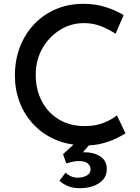

<svg xmlns="http://www.w3.org/2000/svg" viewBox="-20 -753 734 1005"><path d="M637 -55Q620 -44 588.5 -28.5Q557 -13 514.5 -2Q472 9 422 8Q337 7 270 -22Q203 -51 155.5 -101.5Q108 -152 83 -217.5Q58 -283 58 -357Q58 -439 84.5 -507.5Q111 -576 159 -626.5Q207 -677 272.5 -705Q338 -733 416 -733Q482 -733 536 -715Q590 -697 627 -674L585 -576Q556 -596 513.5 -614Q471 -632 419 -632Q351 -632 293.5 -596Q236 -560 201.5 -499Q167 -438 167 -362Q167 -285 198.5 -224Q230 -163 288 -128Q346 -93 424 -93Q480 -93 522.5 -110Q565 -127 592 -149ZM323 151Q334 162 350.5 169.5Q367 177 388 177Q413 177 433.5 166Q454 155 454 133Q454 117 440.5 103.5Q427 90 392 90Q376 90 358 94Q340 98 327 102L310 54L379 -9L457 -6L384 79L362 54Q373 49 387.5 47Q402 45 416 44Q470 43 504.5 65.5Q539 88 539 132Q539 166 519 188Q499 210 467.5 221Q436 232 399 232Q360 232 334 220.5Q308 209 291 193Z"/></svg>

Font: Reem Kufi Fun
Style: Regular
Weight: 400
Designer: Khaled Hosny
Version: Version 1.005